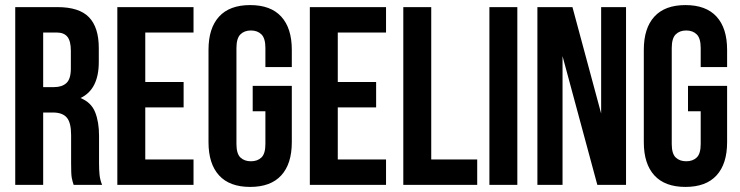

<svg xmlns="http://www.w3.org/2000/svg" viewBox="-20 -728 2914 756"><path d="M270 0Q268 -7 266 -13Q264 -19 262.5 -28Q261 -37 260.5 -51Q260 -65 260 -86V-196Q260 -245 243 -265Q226 -285 188 -285H150V0H40V-700H206Q292 -700 330.5 -660Q369 -620 369 -539V-484Q369 -376 297 -342Q339 -325 354.5 -286.5Q370 -248 370 -193V-85Q370 -59 372 -39.5Q374 -20 382 0ZM150 -600V-385H193Q224 -385 241.5 -401Q259 -417 259 -459V-528Q259 -566 245.5 -583Q232 -600 203 -600Z M552 -405H703V-305H552V-100H742V0H442V-700H742V-600H552Z M975 -390H1129V-168Q1129 -83 1087.5 -37.5Q1046 8 965 8Q884 8 842.5 -37.5Q801 -83 801 -168V-532Q801 -617 842.5 -662.5Q884 -708 965 -708Q1046 -708 1087.5 -662.5Q1129 -617 1129 -532V-464H1025V-539Q1025 -577 1009.5 -592.5Q994 -608 968 -608Q942 -608 926.5 -592.5Q911 -577 911 -539V-161Q911 -123 926.5 -108Q942 -93 968 -93Q994 -93 1009.5 -108Q1025 -123 1025 -161V-290H975Z M1310 -405H1461V-305H1310V-100H1500V0H1200V-700H1500V-600H1310Z M1568 -700H1678V-100H1859V0H1568Z M1907 -700H2017V0H1907Z M2195 -507V0H2096V-700H2234L2347 -281V-700H2445V0H2332Z M2689 -390H2843V-168Q2843 -83 2801.5 -37.5Q2760 8 2679 8Q2598 8 2556.5 -37.5Q2515 -83 2515 -168V-532Q2515 -617 2556.5 -662.5Q2598 -708 2679 -708Q2760 -708 2801.5 -662.5Q2843 -617 2843 -532V-464H2739V-539Q2739 -577 2723.5 -592.5Q2708 -608 2682 -608Q2656 -608 2640.5 -592.5Q2625 -577 2625 -539V-161Q2625 -123 2640.5 -108Q2656 -93 2682 -93Q2708 -93 2723.5 -108Q2739 -123 2739 -161V-290H2689Z"/></svg>

Font: BebasNeueW01-Regular
Style: Regular
Weight: 400
Designer: Ryoichi Tsunekawa
Foundry: Ryoichi Tsunekawa
Version: Version 1.30